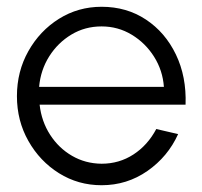

<svg xmlns="http://www.w3.org/2000/svg" viewBox="-20 -534 598 567"><path d="M280 13Q211 13 154.2 -22.5Q97.5 -58 63.8 -117.8Q30 -177.5 30 -250Q30 -323 63.8 -383Q97.5 -443 154.2 -478.5Q211 -514 280 -514Q354 -514 411 -476.2Q468 -438.5 499.5 -373Q531 -307.5 528 -225H97Q102.5 -175.5 128 -136Q153.5 -96.5 192.8 -73.8Q232 -51 280 -50.5Q332 -50.5 374 -77.8Q416 -105 441.5 -153L506 -138Q476 -71.5 415.5 -29.2Q355 13 280 13ZM95.5 -277.5H464Q460.5 -326 435 -366.5Q409.5 -407 369 -431.5Q328.5 -456 280 -456Q231 -456 191 -432Q151 -408 125.5 -367.8Q100 -327.5 95.5 -277.5Z"/></svg>

Font: Urbanist Light
Style: Regular
Weight: 300
Designer: Corey Hu
Foundry: Corey Hu
Version: Version 1.330; ttfautohint (v1.8.4.7-5d5b)